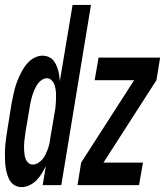

<svg xmlns="http://www.w3.org/2000/svg" viewBox="-39 -755 673 783"><path d="M49 8Q31 8 17.5 -1.5Q4 -11 -3 -26.5Q-10 -42 -13.5 -58.5Q-17 -75 -18 -92Q-19 -109 -19 -126.5Q-19 -144 -17.5 -161.5Q-16 -179 -13.5 -196.5Q-11 -214 -8 -232L8 -332Q11 -347 14 -362Q17 -377 21 -392Q25 -407 30.5 -421.5Q36 -436 43 -450.5Q50 -465 58.5 -478.5Q67 -492 79 -503.5Q91 -515 105.5 -521.5Q120 -528 135 -528Q147 -528 158 -523.5Q169 -519 176.5 -511Q184 -503 189 -492.5Q194 -482 197.5 -470.5Q201 -459 202.5 -447.5Q204 -436 205 -424L257 -735H332L211 0H135L148 -77Q140 -62 131 -47Q122 -32 109.5 -19.5Q97 -7 81 0.5Q65 8 49 8ZM277 0 292 -92 508 -428H347L363 -520H614L599 -428L383 -92H544L528 0ZM95 -84Q106 -84 116.5 -90.5Q127 -97 134.5 -106Q142 -115 147 -125.5Q152 -136 156 -147Q160 -158 162.5 -169Q165 -180 166 -191L183 -291Q185 -301 186.5 -311.5Q188 -322 188.5 -332.5Q189 -343 189.5 -353.5Q190 -364 189.5 -374Q189 -384 187 -394.5Q185 -405 181.5 -413.5Q178 -422 170 -429Q162 -436 152 -436Q152 -436 152 -436Q152 -436 152 -436Q143 -436 134.5 -431Q126 -426 119.5 -418.5Q113 -411 108.5 -403Q104 -395 100.5 -386.5Q97 -378 94 -369.5Q91 -361 89 -352Q87 -343 85 -334.5Q83 -326 82 -317L65 -217Q64 -207 62.5 -197.5Q61 -188 60 -178Q59 -168 59 -158.5Q59 -149 59.5 -140Q60 -131 61.5 -121.5Q63 -112 67 -103.5Q71 -95 78 -89.5Q85 -84 95 -84Z"/></svg>

Font: Iosevka SS04 Semibold Extended
Style: Italic
Weight: 600
Width: 7
Italic angle: -9°
Monospace: yes
Designer: Belleve Invis
Foundry: Belleve Invis
Version: Version 19.0.0; ttfautohint (v1.8.4)